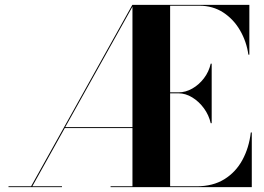

<svg xmlns="http://www.w3.org/2000/svg" viewBox="-20 -770 1086 790"><path d="M15 -3.5H108L524.5 -750H1006V-545H1002Q994.5 -598.5 968 -644.5Q941.5 -690.5 898.8 -718.5Q856 -746.5 800 -746.5H680V-390H715Q743.5 -390 771 -405.5Q798.5 -421 819 -447.8Q839.5 -474.5 847 -508H851V-263H847Q839.5 -296.5 819 -324.5Q798.5 -352.5 771 -369.2Q743.5 -386 715 -386H680V-3.5H790Q856 -3.5 903 -32.5Q950 -61.5 977.2 -111.5Q1004.5 -161.5 1012 -225H1016V0H435V-3.5H525V-243H246.5L113 -3.5H235V0H15ZM248.5 -247H525V-742.5Z"/></svg>

Font: Bodoni* 48pt
Style: Bold
Weight: 700
Version: Version 2.3